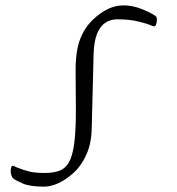

<svg xmlns="http://www.w3.org/2000/svg" viewBox="-20 -671 660 716"><path d="M144 25Q92 25 65.5 13.5Q39 2 30 -5Q26 -8 23 -15.5Q20 -23 20 -30Q20 -44 22.5 -48.5Q25 -53 27 -53Q29 -53 33.5 -51Q38 -49 42 -47Q67 -37 88.5 -31.5Q110 -26 147 -26Q177 -26 199.5 -33.5Q222 -41 236 -64Q250 -87 256.5 -134Q263 -181 263 -259L262 -399Q261 -476 277.5 -521.5Q294 -567 327 -598Q353 -623 381.5 -637Q410 -651 441 -651Q473 -651 506.5 -638Q540 -625 559 -612Q563 -609 564 -606Q565 -603 565 -598Q565 -589 562.5 -581Q560 -573 555 -573Q551 -573 543.5 -576Q536 -579 534 -580Q530 -582 497 -590.5Q464 -599 417 -599Q392 -599 372.5 -586Q353 -573 341.5 -544Q330 -515 329 -466L322 -191Q321 -138 303 -96.5Q285 -55 257 -29Q239 -12 219 0.5Q199 13 180 19Q161 25 144 25Z"/></svg>

Font: Briem Hand Thin
Style: Regular
Weight: 100
Designer: Gunnlaugur SE Briem, Eben Sorkin
Foundry: Sorkin Type Co.
Version: Version 1.003